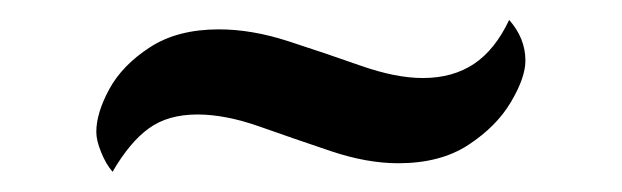

<svg xmlns="http://www.w3.org/2000/svg" viewBox="-20 -384 612 189"><path d="M90.8 -214.9Q84.1 -222.7 79.5 -234.3Q74.8 -245.8 74.8 -254.1Q74.8 -272.7 87.6 -296.3Q100.4 -319.8 127.5 -337.4Q154.6 -355.1 195.5 -355.1Q228.1 -355.1 264.2 -343.3Q300.3 -331.6 334.9 -319.4Q369.5 -307.2 396.2 -307.2Q425.8 -307.2 446.7 -321.2Q467.5 -335.2 481.2 -364.4Q497.2 -346.3 497.2 -324.3Q497.2 -307.6 482.9 -283.5Q468.7 -259.5 441.1 -241.4Q413.5 -223.3 372.1 -223.3Q341.1 -223.3 305.5 -235.3Q269.8 -247.3 235.9 -259.3Q202 -271.3 174.5 -271.3Q145.3 -271.3 126.6 -257.7Q107.8 -244.2 90.8 -214.9Z"/></svg>

Font: Pitagon Serif
Style: Regular
Weight: 400
Designer: Travis Tran
Foundry: Pitagon
Version: Version 1.000;gftools[0.9.26]